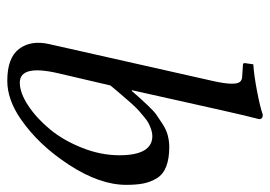

<svg xmlns="http://www.w3.org/2000/svg" viewBox="-128 -610 748 532"><g transform="rotate(90 246.0 -344.0)"><path d="M285.2 -583 230 -335.9 231.9 -335 251.5 -357.4 272 -379.4Q287.6 -396 297.6 -403.1Q307.6 -410.2 323.5 -420.4Q339.4 -430.7 355 -434.8Q370.6 -439 387.2 -439Q419.9 -439 441.7 -430.4Q463.4 -421.9 473.9 -404.5Q484.4 -387.2 488.3 -367.7Q492.2 -348.1 492.2 -319.8Q492.2 -246.6 436.8 -161.4Q381.3 -76.2 309.1 -26.9Q255.4 9.8 204.1 9.8Q140.1 9.8 115.5 -22.9Q90.8 -55.7 102.1 -106L205.1 -563Q211.9 -593.8 211.9 -612.8Q211.9 -628.4 206.8 -634.8Q201.7 -641.1 190.9 -641.1L160.2 -643.1Q154.8 -643.1 154.8 -647.9L158.2 -671.9Q189 -673.8 233.4 -682.4Q277.8 -690.9 297.9 -698.2Q310.1 -698.2 310.1 -688Q299.8 -647.9 285.2 -583ZM410.2 -300.8Q410.2 -392.1 356.9 -392.1Q348.1 -392.1 338.9 -388.9Q329.6 -385.7 321.8 -381.8Q314 -377.9 303.7 -369.1L287.1 -355Q280.3 -349.1 268.6 -336.4L252 -317.4L233.9 -296.4L216.8 -275.9L183.1 -131.8Q158.2 -24.9 209 -24.9Q237.3 -24.9 272.5 -48.1Q307.6 -71.3 338.1 -108.2Q368.7 -145 389.4 -197Q410.2 -249 410.2 -300.8Z"/></g></svg>

Font: Linux Libertine G
Style: Italic
Weight: 400
Italic angle: -12°
Designer: Philipp H. Poll
Foundry: Philipp H. Poll
Version: Version 5.1.3